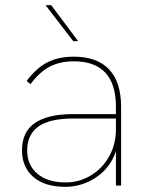

<svg xmlns="http://www.w3.org/2000/svg" viewBox="-20 -717 572 742"><path d="M428 -133Q407 -69 352 -32Q297 5 232 5Q153 5 109 -33Q65 -71 65 -136Q65 -207 114 -241Q164 -276 261 -276H428V-304Q428 -480 265 -480Q211 -480 171.5 -459Q132 -438 98 -392L83 -404Q120 -454 163 -476Q206 -498 265 -498Q355 -498 401.5 -449Q448 -400 448 -304V0H428ZM234 -12Q286 -12 331 -39Q376 -66 402 -113Q428 -160 428 -217V-259H263Q172 -259 128 -228Q85 -196 85 -136Q85 -79 124.5 -45.5Q164 -12 234 -12ZM156 -697H178L282 -558H263Z"/></svg>

Font: Hanken Grotesk Thin
Style: Regular
Weight: 100
Designer: Alfredo Marco Pradil
Foundry: Hanken Design Co.
Version: Version 3.014